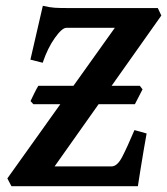

<svg xmlns="http://www.w3.org/2000/svg" viewBox="-20 -643 577 663"><path d="M537.1 -589.4 168.5 -68.4H365.2Q384.8 -68.4 401.9 -101.1Q418.9 -133.8 444.3 -193.8L486.3 -182.1Q482.4 -161.1 476.3 -125.2Q470.2 -89.4 464.6 -54.2Q459 -19 456.1 0H19.5L5.4 -26.9L376.5 -546.9H209Q194.3 -546.9 169.4 -512Q144.5 -477.1 127.4 -426.3L85 -437L127.9 -623Q152.3 -617.2 169.4 -616.2Q186.5 -615.2 213.4 -615.2H524.9ZM472.2 -334.5 445.8 -283.2H95.2L85.4 -293.9Q88.9 -301.8 98.1 -320.3Q107.4 -338.9 112.3 -346.7H462.9Z"/></svg>

Font: Gentium Book Plus
Style: Bold Italic
Weight: 700
Italic angle: -8°
Designer: Victor Gaultney, Annie Olsen, Iska Routamaa, Becca Hirsbrunner
Foundry: SIL International
Version: Version 6.101